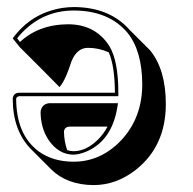

<svg xmlns="http://www.w3.org/2000/svg" viewBox="-20 -459 549 545"><path d="M36.1 -325.2 16.1 -350.1Q68.8 -422.4 157.2 -436.5Q174.3 -439 189.9 -439Q283.7 -438.5 339.4 -383.3Q344.7 -377.9 349.1 -373L405.8 -316.4Q450.7 -261.7 450.7 -163.6Q450.7 -44.4 365.7 22.9Q310.1 66.4 245.6 66.4Q169.9 65.9 125 21.5L68.4 -35.2Q16.1 -88.4 16.1 -179.2Q18.1 -195.3 34.2 -195.8H306.2Q305.7 -272.5 288.6 -310.5Q260.3 -323.2 229.5 -323.2Q198.2 -323.2 182.6 -284.2Q180.2 -278.3 176.3 -265.6Q162.6 -226.6 148.9 -211.9L92.8 -268.6ZM170.9 -32.7Q180.7 -29.8 189 -29.8Q224.6 -29.8 258.3 -63Q274.4 -79.1 285.2 -99.6H175.8Q162.6 -97.7 161.6 -85.4Q162.1 -56.2 170.9 -32.7ZM36.6 -339.8Q90.3 -389.6 172.9 -390.1Q246.1 -390.1 285.6 -335.4Q288.6 -331.5 290.5 -328.1Q315.9 -286.1 315.9 -195.8V-186H34.2Q26.9 -184.1 25.9 -179.2Q25.9 -77.1 89.8 -29.3Q130.4 0 189 0Q266.1 0 324.2 -61Q383.8 -125 383.8 -220.2Q383.3 -315.4 341.3 -366.7Q288.6 -428.7 189.9 -429.2Q99.1 -429.2 37.1 -360.4Q32.2 -355 28.8 -350.1ZM314.9 -166 313 -154.3Q297.4 -59.1 224.1 -28.3Q204.6 -20.5 189 -20Q145.5 -20 116.7 -63.5Q95.2 -97.2 95.2 -142.1Q98.6 -163.6 119.1 -166Z"/></svg>

Font: Linux Biolinum Shadow O
Style: Regular
Weight: 400
Designer: Philipp H. Poll
Foundry: Philipp H. Poll
Version: Version 1.0.4